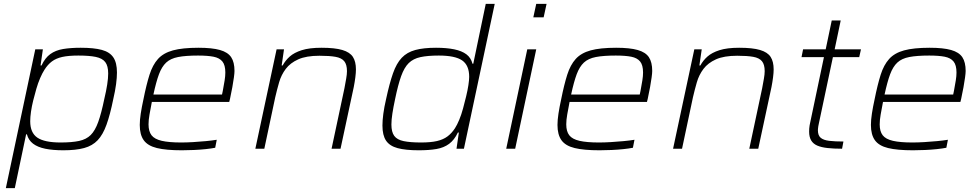

<svg xmlns="http://www.w3.org/2000/svg" viewBox="-20 -763 5030 985"><path d="M10 202 161 -510H200L188 -427H193Q211 -466 238 -485.5Q265 -505 303.5 -511.5Q342 -518 394 -518Q462 -518 502.5 -507Q543 -496 561.5 -468.5Q580 -441 580 -391Q580 -365 575.5 -331Q571 -297 561 -254Q545 -175 526.5 -123.5Q508 -72 481 -43.5Q454 -15 411.5 -3.5Q369 8 305 8Q251 8 212 0Q173 -8 149.5 -26Q126 -44 118 -74H114L56 202ZM291 -32Q349 -32 386 -40Q423 -48 445.5 -70.5Q468 -93 484 -137.5Q500 -182 515 -255Q525 -297 530 -329.5Q535 -362 535 -386Q535 -425 520 -444.5Q505 -464 471.5 -471Q438 -478 382 -478Q332 -478 300 -471Q268 -464 246.5 -448Q225 -432 208 -405Q197 -388 186 -362.5Q175 -337 166.5 -307.5Q158 -278 150.5 -248Q143 -218 139 -190Q135 -162 135 -141Q135 -82 171.5 -57Q208 -32 291 -32Z M913 8Q832 8 785 -3.5Q738 -15 717.5 -43.5Q697 -72 697 -122Q697 -147 702 -180Q707 -213 716 -254Q731 -329 747 -379.5Q763 -430 790.5 -460.5Q818 -491 867 -504.5Q916 -518 998 -518Q1068 -518 1108.5 -506.5Q1149 -495 1166 -469.5Q1183 -444 1183 -399Q1183 -388 1180 -366Q1177 -344 1172 -316Q1167 -288 1160 -256L1156 -240H759Q752 -204 747 -175.5Q742 -147 742 -125Q742 -89 757.5 -69Q773 -49 810 -40.5Q847 -32 910 -32Q938 -32 971 -34Q1004 -36 1036 -39Q1068 -42 1092 -46L1084 -5Q1064 -1 1035.5 2Q1007 5 975 6.5Q943 8 913 8ZM767 -278H1119L1123 -297Q1129 -329 1132.5 -351Q1136 -373 1136 -391Q1136 -429 1121 -447.5Q1106 -466 1075.5 -472Q1045 -478 996 -478Q933 -478 894 -470.5Q855 -463 832.5 -442Q810 -421 795.5 -382Q781 -343 767 -278Z M1290 0 1399 -510H1437L1425 -427H1430Q1444 -453 1466.5 -473Q1489 -493 1528 -505.5Q1567 -518 1629 -518Q1698 -518 1736.5 -506.5Q1775 -495 1790.5 -471Q1806 -447 1806 -407Q1806 -390 1803 -366.5Q1800 -343 1795 -317L1727 0H1681L1747 -310Q1752 -337 1756 -359.5Q1760 -382 1760 -398Q1760 -432 1746 -449Q1732 -466 1701 -471.5Q1670 -477 1619 -477Q1551 -477 1510 -458.5Q1469 -440 1446 -409.5Q1423 -379 1412 -341Q1401 -303 1392 -264L1336 0Z M2128 8Q2061 8 2020 -3Q1979 -14 1960.5 -41.5Q1942 -69 1942 -119Q1942 -145 1946.5 -179Q1951 -213 1961 -256Q1978 -335 1996 -386.5Q2014 -438 2041 -466.5Q2068 -495 2110.5 -506.5Q2153 -518 2217 -518Q2271 -518 2310 -510Q2349 -502 2372.5 -484.5Q2396 -467 2404 -436H2408L2472 -743H2518L2360 0H2322L2334 -83H2329Q2311 -45 2284 -25Q2257 -5 2219 1.5Q2181 8 2128 8ZM2140 -32Q2190 -32 2222 -39.5Q2254 -47 2275.5 -63Q2297 -79 2314 -105Q2325 -122 2336 -148.5Q2347 -175 2355.5 -206.5Q2364 -238 2371.5 -269Q2379 -300 2383 -326.5Q2387 -353 2387 -369Q2387 -428 2351 -453Q2315 -478 2231 -478Q2174 -478 2137 -470Q2100 -462 2077 -439.5Q2054 -417 2038 -372.5Q2022 -328 2007 -255Q1998 -213 1993 -180.5Q1988 -148 1988 -124Q1988 -86 2002.5 -66Q2017 -46 2051 -39Q2085 -32 2140 -32Z M2716 -674 2731 -743H2784L2769 -674ZM2577 0 2685 -510H2731L2623 0Z M3056 8Q2975 8 2928 -3.5Q2881 -15 2860.5 -43.5Q2840 -72 2840 -122Q2840 -147 2845 -180Q2850 -213 2859 -254Q2874 -329 2890 -379.5Q2906 -430 2933.5 -460.5Q2961 -491 3010 -504.5Q3059 -518 3141 -518Q3211 -518 3251.5 -506.5Q3292 -495 3309 -469.5Q3326 -444 3326 -399Q3326 -388 3323 -366Q3320 -344 3315 -316Q3310 -288 3303 -256L3299 -240H2902Q2895 -204 2890 -175.5Q2885 -147 2885 -125Q2885 -89 2900.5 -69Q2916 -49 2953 -40.5Q2990 -32 3053 -32Q3081 -32 3114 -34Q3147 -36 3179 -39Q3211 -42 3235 -46L3227 -5Q3207 -1 3178.5 2Q3150 5 3118 6.5Q3086 8 3056 8ZM2910 -278H3262L3266 -297Q3272 -329 3275.5 -351Q3279 -373 3279 -391Q3279 -429 3264 -447.5Q3249 -466 3218.5 -472Q3188 -478 3139 -478Q3076 -478 3037 -470.5Q2998 -463 2975.5 -442Q2953 -421 2938.5 -382Q2924 -343 2910 -278Z M3433 0 3542 -510H3580L3568 -427H3573Q3587 -453 3609.5 -473Q3632 -493 3671 -505.5Q3710 -518 3772 -518Q3841 -518 3879.5 -506.5Q3918 -495 3933.5 -471Q3949 -447 3949 -407Q3949 -390 3946 -366.5Q3943 -343 3938 -317L3870 0H3824L3890 -310Q3895 -337 3899 -359.5Q3903 -382 3903 -398Q3903 -432 3889 -449Q3875 -466 3844 -471.5Q3813 -477 3762 -477Q3694 -477 3653 -458.5Q3612 -440 3589 -409.5Q3566 -379 3555 -341Q3544 -303 3535 -264L3479 0Z M4300 0Q4258 0 4226 -3.5Q4194 -7 4173 -16Q4152 -25 4141.5 -42.5Q4131 -60 4131 -88Q4131 -96 4131.5 -103.5Q4132 -111 4133.5 -120Q4135 -129 4137 -137L4207 -470H4092L4100 -510H4216L4247 -658H4293L4262 -510H4397L4388 -470H4253L4181 -130Q4179 -122 4178 -115Q4177 -108 4176.5 -103Q4176 -98 4176 -95Q4176 -68 4190.5 -56Q4205 -44 4234 -40.5Q4263 -37 4307 -37Z M4664 8Q4583 8 4536 -3.5Q4489 -15 4468.5 -43.5Q4448 -72 4448 -122Q4448 -147 4453 -180Q4458 -213 4467 -254Q4482 -329 4498 -379.5Q4514 -430 4541.5 -460.5Q4569 -491 4618 -504.5Q4667 -518 4749 -518Q4819 -518 4859.5 -506.5Q4900 -495 4917 -469.5Q4934 -444 4934 -399Q4934 -388 4931 -366Q4928 -344 4923 -316Q4918 -288 4911 -256L4907 -240H4510Q4503 -204 4498 -175.5Q4493 -147 4493 -125Q4493 -89 4508.5 -69Q4524 -49 4561 -40.5Q4598 -32 4661 -32Q4689 -32 4722 -34Q4755 -36 4787 -39Q4819 -42 4843 -46L4835 -5Q4815 -1 4786.5 2Q4758 5 4726 6.5Q4694 8 4664 8ZM4518 -278H4870L4874 -297Q4880 -329 4883.5 -351Q4887 -373 4887 -391Q4887 -429 4872 -447.5Q4857 -466 4826.5 -472Q4796 -478 4747 -478Q4684 -478 4645 -470.5Q4606 -463 4583.5 -442Q4561 -421 4546.5 -382Q4532 -343 4518 -278Z"/></svg>

Font: Saira SemiExpanded ExtraLight
Style: Italic
Weight: 250
Width: 6
Italic angle: -12°
Designer: Hector Gatti with collaboration of the Omnibus-Type team
Foundry: Omnibus-Type
Version: Version 1.101